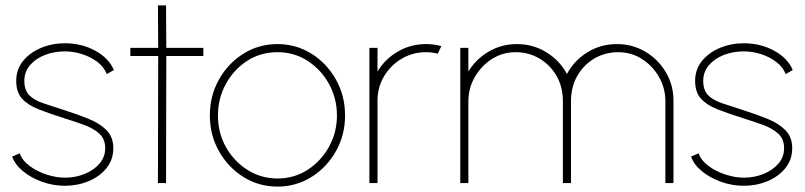

<svg xmlns="http://www.w3.org/2000/svg" viewBox="-20 -677 2976 710"><path d="M220 10Q177 10 136.2 -4.5Q95.5 -19 65.5 -43.5Q35.5 -68 25 -98L53 -110Q62.5 -83 90.2 -62.8Q118 -42.5 153.2 -31.2Q188.5 -20 220 -20Q259 -20 293 -33.8Q327 -47.5 348 -72Q369 -96.5 369 -129Q369 -163 347.2 -182.8Q325.5 -202.5 291.2 -215Q257 -227.5 220 -239Q162.5 -257 122.2 -273Q82 -289 61 -312.8Q40 -336.5 40 -378Q40 -420.5 65.5 -451.8Q91 -483 132 -500Q173 -517 220 -517Q282.5 -517 332.8 -489.2Q383 -461.5 401 -418L375 -403Q364.5 -429.5 339.8 -448.2Q315 -467 283.2 -477Q251.5 -487 220 -487Q180.5 -487 146.2 -473.8Q112 -460.5 91 -436Q70 -411.5 70 -378Q70 -343.5 87.8 -325.2Q105.5 -307 139 -295.5Q172.5 -284 220 -269Q267 -254 307.8 -237.5Q348.5 -221 373.8 -195.8Q399 -170.5 399 -129Q399 -86.5 373.8 -55.2Q348.5 -24 307.5 -7Q266.5 10 220 10Z M732 -470H595L594 0H564L565 -470H462V-500H565L564 -657H594L595 -500H732Z M1006 13Q937 13 880.2 -22.5Q823.5 -58 789.8 -117.8Q756 -177.5 756 -250Q756 -323 789.8 -383Q823.5 -443 880.2 -478.5Q937 -514 1006 -514Q1075 -514 1131.8 -478.5Q1188.5 -443 1222.2 -383Q1256 -323 1256 -250Q1256 -177.5 1222.2 -117.8Q1188.5 -58 1131.8 -22.5Q1075 13 1006 13ZM1006 -17Q1068 -17 1117.8 -49.2Q1167.5 -81.5 1196.8 -134.5Q1226 -187.5 1226 -250Q1226 -313 1196.8 -366.2Q1167.5 -419.5 1117.8 -451.8Q1068 -484 1006 -484Q943.5 -484 893.8 -451.8Q844 -419.5 815 -366.2Q786 -313 786 -250Q786 -185 816 -132.2Q846 -79.5 896 -48.2Q946 -17 1006 -17Z M1346 0V-500H1376V-412.5Q1403.5 -458.5 1451 -486.2Q1498.5 -514 1555.5 -514Q1585 -514 1612 -506.5L1599 -478.5Q1577 -484 1555.5 -484Q1506 -484 1465.2 -459.8Q1424.5 -435.5 1400.2 -395Q1376 -354.5 1376 -304.5V0Z M1682 0V-500H1712V-412.5Q1740 -458.5 1787.2 -486.2Q1834.5 -514 1891.5 -514Q1951.5 -514 2000.8 -483.5Q2050 -453 2076.5 -403.5Q2103 -453 2152 -483.5Q2201 -514 2261 -514Q2319 -514 2366.5 -485.8Q2414 -457.5 2442.2 -410Q2470.5 -362.5 2470.5 -304.5V0H2440.5V-302.5Q2440.5 -351 2417 -392.2Q2393.5 -433.5 2354 -458.8Q2314.5 -484 2266 -484Q2218 -484 2178.2 -460.8Q2138.5 -437.5 2115 -396.8Q2091.5 -356 2091.5 -302.5V0H2061.5V-302.5Q2061.5 -356 2037.8 -396.8Q2014 -437.5 1974.5 -460.8Q1935 -484 1886.5 -484Q1838.5 -484 1799 -458.8Q1759.5 -433.5 1735.8 -392.2Q1712 -351 1712 -302.5V0Z M2730.5 10Q2687.5 10 2646.8 -4.5Q2606 -19 2576 -43.5Q2546 -68 2535.5 -98L2563.5 -110Q2573 -83 2600.8 -62.8Q2628.5 -42.5 2663.8 -31.2Q2699 -20 2730.5 -20Q2769.5 -20 2803.5 -33.8Q2837.5 -47.5 2858.5 -72Q2879.5 -96.5 2879.5 -129Q2879.5 -163 2857.8 -182.8Q2836 -202.5 2801.8 -215Q2767.5 -227.5 2730.5 -239Q2673 -257 2632.8 -273Q2592.5 -289 2571.5 -312.8Q2550.5 -336.5 2550.5 -378Q2550.5 -420.5 2576 -451.8Q2601.5 -483 2642.5 -500Q2683.5 -517 2730.5 -517Q2793 -517 2843.2 -489.2Q2893.5 -461.5 2911.5 -418L2885.5 -403Q2875 -429.5 2850.2 -448.2Q2825.5 -467 2793.8 -477Q2762 -487 2730.5 -487Q2691 -487 2656.8 -473.8Q2622.5 -460.5 2601.5 -436Q2580.5 -411.5 2580.5 -378Q2580.5 -343.5 2598.2 -325.2Q2616 -307 2649.5 -295.5Q2683 -284 2730.5 -269Q2777.5 -254 2818.2 -237.5Q2859 -221 2884.2 -195.8Q2909.5 -170.5 2909.5 -129Q2909.5 -86.5 2884.2 -55.2Q2859 -24 2818 -7Q2777 10 2730.5 10Z"/></svg>

Font: Urbanist Thin
Style: Regular
Weight: 100
Designer: Corey Hu
Foundry: Corey Hu
Version: Version 1.330; ttfautohint (v1.8.4.7-5d5b)